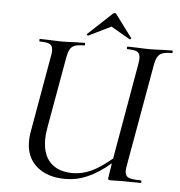

<svg xmlns="http://www.w3.org/2000/svg" viewBox="-55 -827 836 891"><g transform="rotate(5 363.5 -381.5)"><path d="M385 -10Q335 12 281 12Q198 12 148.5 -30.5Q99 -73 99 -147Q99 -165 102 -186L165 -544Q169 -561 169 -576Q169 -598 156 -605.5Q143 -613 108 -613Q106 -613 106 -619Q106 -625 108 -625L150 -624Q188 -622 211 -622Q235 -622 273 -624L317 -625Q319 -625 319 -619Q319 -613 317 -613Q286 -613 271 -607Q256 -601 248.5 -586.5Q241 -572 236 -542L179 -221Q173 -190 173 -162Q173 -92 209.5 -55Q246 -18 313 -18Q357 -18 399.5 -37.5Q442 -57 495 -102L572 -542Q576 -561 576 -576Q576 -598 563 -605.5Q550 -613 516 -613Q514 -613 514 -619Q514 -625 516 -625L559 -624Q597 -622 620 -622Q643 -622 681 -624L725 -625Q727 -625 727 -619Q727 -613 725 -613Q695 -613 680 -607.5Q665 -602 657 -588Q649 -574 644 -544L562 -81Q558 -57 558 -50Q558 -27 573.5 -19.5Q589 -12 631 -12Q635 -12 635 -6Q635 0 631 0L548 -1L493 0Q485 0 482.5 -1.5Q480 -3 480 -9L491 -79Q434 -31 385 -10ZM324 -667 434 -770Q439 -775 443 -775Q449 -775 452 -770L530 -665Q530 -663 527 -661Q524 -659 522 -660L434 -711L330 -660H329Q326 -660 324 -662.5Q322 -665 324 -667Z"/></g></svg>

Font: CormorantInfant-MediumItalic
Style: Italic
Weight: 500
Italic angle: -10°
Designer: Christian Thalmann (Catharsis Fonts)
Foundry: Catharsis Fonts
Version: Version 3.303